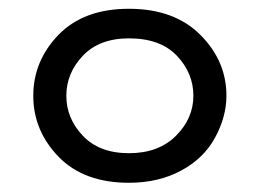

<svg xmlns="http://www.w3.org/2000/svg" viewBox="-20 -422 579 431"><path d="M269.5 -402.3Q371.1 -402.3 429.7 -343.8Q488.3 -285.2 488.3 -207Q488.3 -160.2 462.9 -113.3Q437.5 -66.4 386.7 -39.1Q335.9 -11.7 269.5 -11.7Q168 -11.7 111.3 -70.3Q54.7 -128.9 54.7 -207Q54.7 -285.2 111.3 -343.8Q168 -402.3 269.5 -402.3ZM269.5 -78.1Q335.9 -78.1 375 -117.2Q414.1 -156.2 414.1 -207Q414.1 -257.8 377 -296.9Q339.8 -335.9 269.5 -335.9Q203.1 -335.9 166 -296.9Q128.9 -257.8 128.9 -207Q128.9 -156.2 166 -117.2Q203.1 -78.1 269.5 -78.1Z"/></svg>

Font: 和音 by 宁静之雨，公众号njzyshare
Style: Regular
Weight: 400
Designer: Steve Matteson
Foundry: Ascender Corporation
Version: Version 6.00;June 8, 2018;FontCreator 11.0.0.2388 32-bit